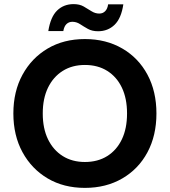

<svg xmlns="http://www.w3.org/2000/svg" viewBox="-20 -902 826 934"><path d="M393 12Q290 12 212 -34Q134 -80 89.5 -161.5Q45 -243 45 -350Q45 -457 89.5 -538.5Q134 -620 212 -666Q290 -712 393 -712Q496 -712 575 -666Q654 -620 697.5 -538.5Q741 -457 741 -350Q741 -243 697.5 -161.5Q654 -80 575 -34Q496 12 393 12ZM393 -114Q456 -114 502 -143Q548 -172 573 -224.5Q598 -277 598 -350Q598 -423 573 -475.5Q548 -528 502 -557Q456 -586 393 -586Q331 -586 285 -557Q239 -528 213.5 -475.5Q188 -423 188 -350Q188 -277 213.5 -224.5Q239 -172 285 -143Q331 -114 393 -114ZM457 -750Q428 -750 407.5 -761.5Q387 -773 369.5 -784.5Q352 -796 332 -796Q315 -796 303.5 -785Q292 -774 288 -751H215Q226 -820 258 -851Q290 -882 338 -882Q367 -882 387 -870.5Q407 -859 425 -847.5Q443 -836 463 -836Q480 -836 491.5 -847.5Q503 -859 506 -881H580Q570 -813 537.5 -781.5Q505 -750 457 -750Z"/></svg>

Font: DM Sans 16pt ExtraBold
Style: Regular
Weight: 800
Version: Version 4.004;gftools[0.9.30]